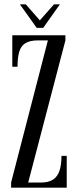

<svg xmlns="http://www.w3.org/2000/svg" viewBox="-20 -862 358 882"><path d="M31 0V-23.5L200 -676.5H155Q116.5 -676.5 96 -663.2Q75.5 -650 68 -623Q60.5 -596 60.5 -555.5H36.5V-700H280.5V-676.5L109.5 -23.5H168.5Q203.5 -23.5 224 -37.2Q244.5 -51 253.5 -78.2Q262.5 -105.5 262.5 -146H286.5V0ZM148.5 -734 71.5 -842H98.5L163 -768.5L228 -842H255L178.5 -734Z"/></svg>

Font: Imbue 48pt
Style: Regular
Weight: 400
Designer: Tyler Finck
Foundry: Etcetera Type Company
Version: Version 1.102